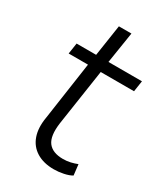

<svg xmlns="http://www.w3.org/2000/svg" viewBox="-167 -726 702 809"><g transform="rotate(30 183.5 -321.5)"><path d="M230 8Q180 8 146 -13Q112 -34 98.5 -72.5Q85 -111 94 -164L135 -446H41L49 -499H144L167 -651H228L204 -499H367L359 -446H197L156 -173Q147 -107 169 -78Q191 -49 242 -49Q261 -49 278 -53Q295 -57 310 -63L316 -11Q301 -2 277 3Q253 8 230 8Z"/></g></svg>

Font: Nunitoga
Style: Light Italic
Weight: 300
Italic angle: -9°
Designer: Vernon Adams
Foundry: Vernon Adams
Version: Version 1.0